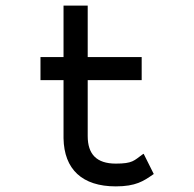

<svg xmlns="http://www.w3.org/2000/svg" viewBox="-20 -652 690 683"><path d="M527 -33 491 -105 486 -102C457 -81 452 -70 392 -70C323 -70 292 -104 292 -168V-367H484V-449H292V-632H206V-449H124V-367H206V-160C208 -50 272 11 392 11C463 11 491 -8 524 -31Z"/></svg>

Font: Charger Monospace
Style: Regular
Weight: 400
Designer: Jasper
Foundry: Cannot Into Space Fonts
Version: Version 0.980